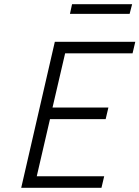

<svg xmlns="http://www.w3.org/2000/svg" viewBox="-20 -894 664 914"><path d="M313 -828 323 -874H609L597 -828ZM81 0 241 -695H624L611 -640H290L230 -382H496L483 -327H218L155 -55H476L463 0Z"/></svg>

Font: Titillium Web Light
Style: Italic
Weight: 300
Italic angle: -13°
Version: Version 1.002;PS 57.000;hotconv 1.0.70;makeotf.lib2.5.55311